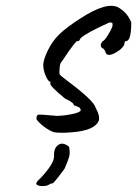

<svg xmlns="http://www.w3.org/2000/svg" viewBox="-20 -442 463 648"><path d="M157 177Q151 177 144.5 181.5Q138 186 122.5 186Q107 186 102 179Q102 172 116 160Q164 109 162.5 84Q161 59 176 47.5Q191 36 213 53Q217 73 213.5 86.5Q210 100 198 127Q192 136 176 156.5Q160 177 157 177ZM247 -80 229 -87Q229 -96 200 -109Q145 -154 150 -161V-166Q143 -166 134.5 -185.5Q126 -205 126 -222.5Q126 -240 141.5 -272Q157 -304 181 -327Q205 -350 250 -379Q342 -439 381 -416Q411 -398 423 -366Q423 -303 405 -303Q400 -303 400 -295Q400 -287 385 -274Q341 -242 335 -269Q330 -279 326 -279Q320 -282 320 -292L326 -303Q332 -303 346 -326.5Q360 -350 360 -357Q360 -364 358.5 -365Q357 -366 349 -366Q271 -331 252 -313Q248 -306 247 -304.5Q246 -303 242 -303Q242 -311 210 -266Q203 -256 189 -235Q182 -228 181.5 -215Q181 -202 180.5 -200Q180 -198 180.5 -195.5Q181 -193 181.5 -191.5Q182 -190 184.5 -187.5Q187 -185 189 -183.5Q191 -182 196 -178Q201 -174 205 -171Q296 -103 302 -80Q319 -49 313 -34Q307 -19 285.5 -9Q264 1 223 4.5Q182 8 161 4Q143 -3 126 -16.5Q109 -30 103 -40Q103 -54 109.5 -55Q116 -56 171 -51Q193 -51 221 -56.5Q249 -62 252 -69Q255 -71 247 -80Z"/></svg>

Font: Caveat
Style: Regular
Weight: 400
Designer: Pablo Impallari
Foundry: Creative Lab NY
Version: Version 1.096; ttfautohint (v1.3)